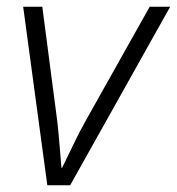

<svg xmlns="http://www.w3.org/2000/svg" viewBox="-20 -552 527 572"><path d="M121 0 49 -532H106L151 -188Q155 -152 158 -113Q161 -74 163 -52H165Q180 -82 198 -120Q216 -158 234 -190L426 -532H487L189 0Z"/></svg>

Font: Noto Sans Light
Style: Italic
Weight: 300
Italic angle: -12°
Designer: Monotype Design Team
Foundry: Monotype Imaging Inc.
Version: Version 2.013; ttfautohint (v1.8.4.7-5d5b)